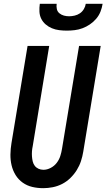

<svg xmlns="http://www.w3.org/2000/svg" viewBox="-20 -975 556 1003"><path d="M206 8Q176 8 148.5 1.5Q121 -5 98.5 -21Q76 -37 61.5 -60.5Q47 -84 40.5 -111.5Q34 -139 34.5 -168.5Q35 -198 40 -228L124 -735H237L151 -212Q148 -198 147 -184.5Q146 -171 147 -157.5Q148 -144 151 -131.5Q154 -119 161.5 -109Q169 -99 181 -93.5Q193 -88 207 -88Q226 -88 245 -98Q264 -108 276.5 -124.5Q289 -141 295 -160Q301 -179 304 -198L393 -735H506L415 -183Q411 -158 403 -133.5Q395 -109 381 -86.5Q367 -64 347.5 -45Q328 -26 304.5 -14Q281 -2 255.5 3Q230 8 206 8ZM329 -815Q309 -815 289 -817.5Q269 -820 251 -827.5Q233 -835 218.5 -847.5Q204 -860 195.5 -877Q187 -894 186 -914.5Q185 -935 188 -955H276Q274 -941 277 -927.5Q280 -914 290.5 -905.5Q301 -897 314 -893.5Q327 -890 341 -890Q355 -890 370 -893.5Q385 -897 397.5 -905.5Q410 -914 418 -927.5Q426 -941 428 -955H516Q513 -935 505 -914.5Q497 -894 482.5 -877Q468 -860 449.5 -847.5Q431 -835 411 -827.5Q391 -820 370 -817.5Q349 -815 329 -815Z"/></svg>

Font: Iosevka Curly
Style: Bold Italic
Weight: 700
Italic angle: -9°
Monospace: yes
Designer: Belleve Invis
Foundry: Belleve Invis
Version: Version 22.1.2; ttfautohint (v1.8.4)